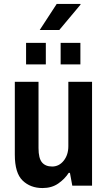

<svg xmlns="http://www.w3.org/2000/svg" viewBox="-20 -940 541 972"><path d="M195 12Q134 12 94.5 -26Q55 -64 55 -157V-526H175V-190Q175 -139 192.5 -118Q210 -97 244 -97Q279 -97 302.5 -126.5Q326 -156 326 -200V-526H446V0H346L334 -65H328Q308 -34 275 -11Q242 12 195 12ZM287 -614V-723H387V-614ZM112 -614V-723H212V-614ZM181 -788 267 -920H387L388 -917L280 -788Z"/></svg>

Font: Archivo Narrow
Style: Bold
Weight: 700
Designer: Hector Gatti
Foundry: Omnibus-Type
Version: Version 3.002